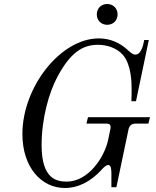

<svg xmlns="http://www.w3.org/2000/svg" viewBox="-20 -922 780 960"><path d="M464 -850C464 -820 486 -798 516 -798C546 -798 568 -820 568 -850C568 -880 546 -902 516 -902C486 -902 464 -880 464 -850ZM92 -252C92 -84 188 18 304 18C376 18 437 -19 485 -70C498 -85 510 -97 522 -97C537 -97 537 -64 537 -56V14H562L623 -277C628 -295 639 -304 658 -304H722L730 -336H420L412 -304H512C527 -304 533 -298 533 -288C533 -285 533 -281 532 -277L521 -224C502 -133 420 -14 314 -14C264 -14 188 -26 188 -196C188 -330 225 -459 266 -536C333 -662 395 -698 470 -698C510 -698 562 -685 595 -647C637 -598 638 -507 638 -479C638 -456 638 -435 637 -416H660L724 -722H701C697 -700 687 -649 657 -649C644 -649 634 -658 614 -676C580 -706 534 -730 474 -730C282 -730 92 -486 92 -252Z"/></svg>

Font: Old Standard
Style: Italic
Weight: 400
Italic angle: -15.2°
Designer: Alexey Kryukov <alexios@thessalonica.org.ru>
Version: Version 2.0